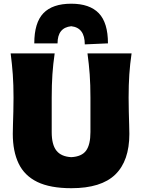

<svg xmlns="http://www.w3.org/2000/svg" viewBox="-20 -1001 767 1036"><path d="M365 14.5Q251 14.5 181.5 -19.2Q112 -53 80.5 -118.8Q49 -184.5 49 -279Q49 -297.5 50 -329.2Q51 -361 52 -399Q53 -437 53 -474Q53 -544.5 49 -599.5Q45 -654.5 37.5 -713H275Q266.5 -654.5 262.8 -599.5Q259 -544.5 259 -474V-288Q259 -220.5 284.5 -188.2Q310 -156 364.5 -153Q421 -156 444.5 -188.2Q468 -220.5 468 -288.5V-474Q468 -544.5 464 -599.5Q460 -654.5 452 -713H690Q681.5 -654.5 677.8 -599.5Q674 -544.5 674 -474Q674 -437 675 -398.2Q676 -359.5 677 -327.5Q678 -295.5 678 -278.5Q678 -133 602 -59.2Q526 14.5 365 14.5ZM437.5 -761.5Q437.5 -851.5 364.5 -859.5Q290.5 -852 290.5 -767H165Q165 -878.5 214.2 -929.8Q263.5 -981 364.5 -981Q463.5 -981 513 -929.8Q562.5 -878.5 562.5 -767Z"/></svg>

Font: Commissioner Flair ExtraBold
Style: Regular
Weight: 800
Designer: Kostas Bartsokas
Foundry: Kostas Bartsokas
Version: Version 1.000; ttfautohint (v1.8.3)